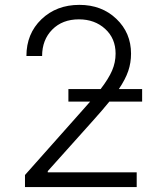

<svg xmlns="http://www.w3.org/2000/svg" viewBox="-20 -757 650 777"><path d="M81.1 0V-48.8L318.4 -315.9Q335.9 -335 344.7 -345.7H256.8V-396.5H387.2Q419.4 -438.5 433.6 -471.4Q447.8 -504.4 447.8 -540Q447.8 -601.6 405.5 -640.1Q363.3 -678.7 299.3 -678.7Q232.4 -678.7 191.4 -637.2Q150.4 -595.7 150.4 -530.3H86.9Q86.9 -620.6 147.7 -679Q208.5 -737.3 301.3 -737.3Q391.6 -737.3 450.9 -680.7Q510.3 -624 510.3 -540Q510.3 -502.9 499 -469.7Q487.8 -436.5 460.9 -396.5H555.2V-345.7H422.4Q397 -314 353.5 -265.6L173.3 -64.5V-59.6H533.2V0Z"/></svg>

Font: Interop Light
Style: Regular
Weight: 300
Designer: Rasmus Andersson, Google, Jang Haemin
Foundry: jhaemin
Version: Version 1.007